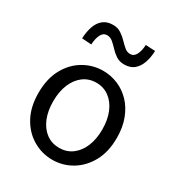

<svg xmlns="http://www.w3.org/2000/svg" viewBox="-191 -929 989 1067"><g transform="rotate(30 303.0 -395.5)"><path d="M303.1 13.4Q236.6 13.4 179 -20.3Q121.4 -54 86.5 -117.6Q51.6 -181.2 51.6 -271Q51.6 -361.9 86.5 -425.7Q121.4 -489.4 179 -523.1Q236.6 -556.8 303.1 -556.8Q352.9 -556.8 398.3 -537.7Q443.7 -518.6 478.8 -481.9Q513.8 -445.3 534 -392.1Q554.3 -338.9 554.3 -271Q554.3 -181.2 519.1 -117.6Q483.8 -54 426.7 -20.3Q369.7 13.4 303.1 13.4ZM303.1 -62.9Q350.2 -62.9 385.7 -88.9Q421.2 -114.9 441 -161.8Q460.7 -208.7 460.7 -271Q460.7 -333.8 441 -380.8Q421.2 -427.8 385.7 -454.2Q350.2 -480.5 303.1 -480.5Q256.1 -480.5 220.6 -454.2Q185.1 -427.8 165.4 -380.8Q145.8 -333.8 145.8 -271Q145.8 -208.7 165.4 -161.8Q185.1 -114.9 220.6 -88.9Q256.1 -62.9 303.1 -62.9ZM383.6 -645Q354.2 -645 332.6 -659.2Q311 -673.3 293.8 -692Q276.6 -710.7 259.8 -724.9Q242.9 -739 223.2 -739Q198.5 -739 185.9 -714.7Q173.4 -690.5 171 -650.1L110 -654.3Q112 -697.6 123.8 -731.7Q135.6 -765.9 160 -785.6Q184.4 -805.3 222.9 -805.3Q252.3 -805.3 274.1 -791.1Q295.9 -777 313.4 -758.6Q330.9 -740.2 347.6 -726.1Q364.2 -711.9 383.9 -711.9Q408 -711.9 420.6 -736.2Q433.1 -760.5 435.3 -799.2L496.5 -796Q494.9 -753.3 482.9 -719.2Q470.9 -685.1 447 -665Q423.1 -645 383.6 -645Z"/></g></svg>

Font: Noto Sans HK Thin
Style: Regular
Weight: 100
Designer: Ryoko NISHIZUKA 西塚涼子 (kana, bopomofo & ideographs); Paul D. Hunt (Latin, Greek & Cyrillic); Sandoll Communications 산돌커뮤니
Foundry: Adobe
Version: Version 2.004-H2;hotconv 1.0.118;makeotfexe 2.5.65603